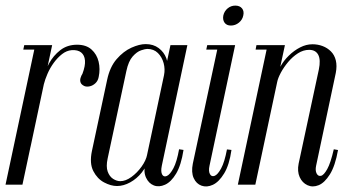

<svg xmlns="http://www.w3.org/2000/svg" viewBox="-43 -655 1259 681"><path d="M61.6 -145.2 110 -375.1Q115.8 -401.9 130.9 -429.8Q146.1 -457.8 170.9 -477.1Q195.8 -496.4 230.4 -496.4Q262.6 -496.4 281.6 -479.4Q300.5 -462.4 306.8 -436.2Q313 -410 307 -381.9Q304.4 -368.2 295.4 -359.8Q286.4 -351.4 275.5 -348.9Q264.6 -346.4 256.2 -349.8Q245.2 -355 242.7 -362.8Q240.1 -370.5 242.8 -378.9Q245.4 -387.4 249.5 -393.6Q260 -421.5 258.4 -440.4Q256.9 -459.2 244.9 -468.9Q232.9 -478.6 211.2 -477.1Q193.1 -475.6 177.1 -463.1Q161 -450.5 147.6 -432.1Q134.2 -413.6 125.4 -393.1Q116.5 -372.5 112.5 -356L65.4 -134.6ZM-23.4 0 82 -495H142L36.6 0ZM39.6 -479 43 -495H92L98.6 -479Z M530.9 -67.2Q526.6 -46.2 532.1 -36.1Q537.6 -26 548.9 -30.9Q560.1 -35.9 572.2 -58.5Q584.2 -81.1 592.2 -125.6L607.9 -123.2Q599.5 -69.2 581.8 -39.4Q564 -9.6 542.4 0.1Q520.9 9.8 502.7 2.7Q484.5 -4.4 475 -24.8Q465.5 -45.1 472 -74.6L561.6 -495H621.6ZM538.8 -388.6Q543.1 -409.6 537.4 -431.1Q531.6 -452.5 517 -467Q502.4 -481.5 479.2 -481.5Q472.2 -481.5 457.4 -476.5Q442.5 -471.5 427.6 -454.8Q412.6 -438 405.2 -403L338.8 -92.9Q332.6 -64.1 339 -46.4Q345.4 -28.8 358.2 -20.6Q371.1 -12.4 383.5 -12.4Q402.5 -12.4 423 -27.2Q443.5 -42.1 459.1 -63.9Q474.8 -85.8 478.9 -106.5ZM483.5 -92Q477.6 -65.5 460 -43.4Q442.4 -21.2 418.8 -8.2Q395.2 4.8 372 4.8Q350.4 4.8 326.2 -8Q302.1 -20.8 288 -48.2Q273.9 -75.6 283 -119.2L337 -371.8Q346.6 -417.5 370.7 -445.3Q394.8 -473.1 423.2 -485.9Q451.6 -498.6 473.6 -498.6Q501 -498.6 519.9 -484.4Q538.8 -470.1 546.9 -448.5Q555 -426.9 550.2 -402.6Z M731 -495H791L700.1 -67.2Q695.9 -48 701.6 -37.6Q707.2 -27.2 718.2 -31.3Q729.1 -35.4 741.3 -57.6Q753.5 -79.8 762 -125L778 -123.2Q770.4 -69.9 752 -39.8Q733.6 -9.6 712.1 0.4Q690.5 10.4 671.8 3.6Q653.1 -3.1 643.9 -23.5Q634.8 -43.9 640.9 -74.6ZM688.6 -479 692 -495H741L737.6 -479ZM749.1 -600.2Q752.6 -615.5 764.4 -625.3Q776.2 -635.1 791.5 -635.1Q807.4 -635.1 815.4 -625.3Q823.4 -615.5 819.9 -600.2Q817 -585 804.4 -574.7Q791.8 -564.4 775.9 -564.4Q760.6 -564.4 753.4 -574.7Q746.2 -585 749.1 -600.2Z M800.6 0 902.6 -479H863.6L866.6 -495H967.6L951.1 -418Q963 -439.8 981.5 -457.8Q1000 -475.9 1021.5 -486.9Q1043 -498 1065.4 -498Q1084.4 -498 1101.3 -491.6Q1118.2 -485.2 1130.8 -472.6Q1143.4 -460 1148.1 -440.8Q1152.8 -421.5 1148 -396.4L1078.2 -67.2Q1074.6 -50.2 1080 -39.7Q1085.4 -29.1 1095.5 -31.4Q1105.6 -33.6 1117.7 -55.3Q1129.8 -77 1140.9 -125.5L1155.9 -122.9Q1146 -66.8 1127.1 -36.6Q1108.2 -6.5 1087.1 1.9Q1066 10.4 1047.6 1.9Q1029.1 -6.5 1019.9 -26.9Q1010.8 -47.2 1016.2 -74.6L1087.9 -408.5Q1095 -442.8 1085.8 -460.5Q1076.5 -478.2 1053.5 -478.2Q1032.8 -478.2 1013.8 -466Q994.8 -453.8 979.2 -435.3Q963.8 -416.9 953.3 -397.6Q942.9 -378.2 940.2 -364.4L862.6 0Z"/></svg>

Font: Emberly Black
Style: Italic
Weight: 900
Italic angle: -12°
Designer: Rajesh Rajput
Foundry: Rajesh Rajput
Version: Version 1.000